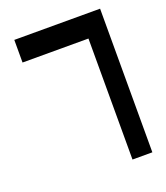

<svg xmlns="http://www.w3.org/2000/svg" viewBox="-135 -824 795 917"><g transform="rotate(-20 263.0 -365.0)"><path d="M380 0V-615H45V-730H481V0Z"/></g></svg>

Font: Alexandria
Style: Regular
Weight: 400
Designer: Mohamed Gaber
Foundry: Kief Type Foundry
Version: Version 5.100